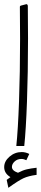

<svg xmlns="http://www.w3.org/2000/svg" viewBox="-20 -698 195 918"><path d="M58 0Q66 -76 71 -214Q76 -352 76 -513Q76 -614 75 -666Q75 -669 79 -671L106 -678H107Q109 -678 111 -675.5Q113 -673 113 -669Q114 -616 114 -514Q114 -351 109 -213Q104 -75 96 0ZM155 104V138Q116 143 91.5 154.5Q67 166 20 200L12 162Q18 157 30 149Q0 131 0 101Q0 73 25.5 51Q51 29 84 29Q102 29 120 38L106 68Q94 62 82 62Q63 62 50 74Q37 86 37 100Q37 118 66 128Q89 116 108.5 111.5Q128 107 155 104Z"/></svg>

Font: Vibes
Style: Regular
Weight: 400
Designer: AbdElmomen Kadhim
Version: Version 1.100